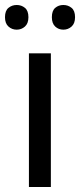

<svg xmlns="http://www.w3.org/2000/svg" viewBox="-31 -750 321 770"><path d="M173 0H85V-536H173ZM-11 -681Q-11 -707 3 -718.5Q17 -730 36 -730Q55 -730 69 -718.5Q83 -707 83 -681Q83 -656 69 -643.5Q55 -631 36 -631Q17 -631 3 -643.5Q-11 -656 -11 -681ZM177 -681Q177 -707 190.5 -718.5Q204 -730 223 -730Q242 -730 256 -718.5Q270 -707 270 -681Q270 -656 256 -643.5Q242 -631 223 -631Q204 -631 190.5 -643.5Q177 -656 177 -681Z"/></svg>

Font: Noto Sans New Tai Lue
Style: Regular
Weight: 400
Designer: Monotype Design Team
Foundry: Monotype Imaging Inc.
Version: Version 2.003